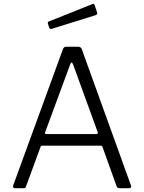

<svg xmlns="http://www.w3.org/2000/svg" viewBox="-20 -987 756 1007"><path d="M57 0Q52 0 49.5 -4Q47 -8 49 -14L310 -729Q313 -736 317 -739Q321 -742 328 -742H388Q405 -742 409 -729L667 -14Q670 -9 667 -4.5Q664 0 658 0H607Q595 0 592 -9L518 -215Q517 -219 515 -221Q513 -223 507 -223H203Q195 -223 192 -215L116 -8Q115 -4 112 -2Q109 0 103 0H57ZM485 -284Q496 -284 492 -295L363 -650Q359 -659 355.5 -659Q352 -659 348 -649L217 -294Q213 -284 222 -284ZM476 -961 489 -922Q493 -911 480 -907L252 -836Q247 -834 243.5 -835.5Q240 -837 238 -842L232 -861Q228 -871 235 -874L466 -966Q473 -969 476 -961Z"/></svg>

Font: Libre Franklin Light
Style: Regular
Weight: 300
Designer: Pablo Impallari, Rodrigo Fuenzalida, Nhung Nguyen
Foundry: Impallari Type
Version: Version 3.000